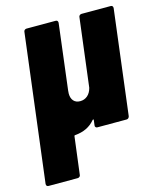

<svg xmlns="http://www.w3.org/2000/svg" viewBox="-117 -595 723 873"><g transform="rotate(-15 245.0 -158.5)"><path d="M350 -517H487Q498 -517 498 -505L437 -12Q436 -7 432.5 -3.5Q429 0 424 0H286Q281 0 278 -3.5Q275 -7 276 -12L279 -36Q279 -43 273 -37Q240 3 180 8Q175 8 175 13L153 188Q153 193 149 196.5Q145 200 140 200H3Q-8 200 -8 188L78 -505Q78 -510 82 -513.5Q86 -517 91 -517H228Q239 -517 239 -505L201 -196Q200 -191 200 -182Q200 -160 211 -147.5Q222 -135 242 -135Q262 -135 276.5 -147.5Q291 -160 297 -183L337 -505Q337 -510 341 -513.5Q345 -517 350 -517Z"/></g></svg>

Font: Barlow Semi Condensed ExtraBold
Style: Italic
Weight: 800
Width: 4
Italic angle: -7°
Designer: Jeremy Tribby
Foundry: Tribby Type
Version: Version 1.408